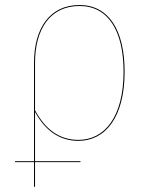

<svg xmlns="http://www.w3.org/2000/svg" viewBox="-20 -547 596 758"><path d="M289.4 9.1C395.1 9.1 472 -82.8 472 -264C472 -427.9 408.8 -527.2 294.1 -527.2C175.2 -527.2 114.3 -433.7 114.3 -298.8V89.4H39.3V93.2H114.3V190.7L118.3 190.2V93.2H297.6V89.4H118.3V-105C156.7 -34.7 212.4 9.1 289.4 9.1ZM294 -523.3C406.4 -523.3 467.8 -426.3 467.8 -264C467.8 -85 392.9 5.2 289.3 5.2C213.4 5.2 157.9 -37.7 118.3 -111.7V-298.6C118.3 -432.2 177.8 -523.3 294 -523.3Z"/></svg>

Font: Fira Sans Four
Style: Regular
Weight: 100
Designer: Carrois Corporate & Edenspiekermann AG
Foundry: Carrois Corporate GbR & Edenspiekermann AG
Version: Version 4.203;PS 004.203;hotconv 1.0.88;makeotf.lib2.5.64775